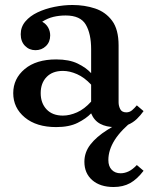

<svg xmlns="http://www.w3.org/2000/svg" viewBox="-20 -499 595 769"><path d="M510 -33 523 -25Q465 21 439.5 61.5Q414 102 414 142Q414 167 427.5 181Q441 195 463 195Q479 195 495 187.5Q511 180 528 162L555 185Q529 219 501 234.5Q473 250 435 250Q381 250 349.5 222.5Q318 195 318 149Q318 111 342 80Q366 49 409.5 21.5Q453 -6 510 -33ZM440 10Q406 10 381.5 -3Q357 -16 345 -45V-302Q345 -364 323.5 -400.5Q302 -437 243 -437Q217 -437 194 -431.5Q171 -426 149 -412Q165 -403 173 -388.5Q181 -374 181 -357Q181 -331 164 -314.5Q147 -298 122 -298Q97 -298 80 -315.5Q63 -333 63 -362Q63 -391 81.5 -413Q100 -435 130.5 -449.5Q161 -464 198 -471.5Q235 -479 270 -479Q319 -479 361 -465Q403 -451 429 -416Q455 -381 455 -317V-89Q455 -75 461.5 -62Q468 -49 486 -49Q499 -49 509 -57.5Q519 -66 528 -77L555 -54Q543 -37 528 -22.5Q513 -8 492 1Q471 10 440 10ZM205 10Q126 10 79.5 -28.5Q33 -67 33 -126Q33 -184 79 -222.5Q125 -261 205 -261Q257 -261 291 -244.5Q325 -228 345 -206V-160Q318 -189 288.5 -202Q259 -215 232 -215Q190 -215 166.5 -190.5Q143 -166 143 -126Q143 -86 166.5 -61Q190 -36 232 -36Q259 -36 288.5 -49Q318 -62 345 -92V-45Q325 -24 291 -7Q257 10 205 10Z"/></svg>

Font: Brygada 1918 SemiBold
Style: Regular
Weight: 600
Designer: Mateusz Machalski | Borys Kosmynka | Przemek Hoffer
Foundry: NIEPODLEGLA 2018
Version: Version 3.006